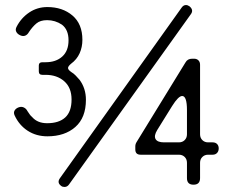

<svg xmlns="http://www.w3.org/2000/svg" viewBox="-20 -733 907 762"><path d="M223 5Q205 -8 218 -26L701 -703Q708 -713 718 -713Q725 -713 732 -708Q750 -693 737 -676L254 -1Q247 9 236 9Q228 9 223 5ZM168 -192Q124 -192 90 -214Q56 -236 38 -275Q33 -286 38 -294.5Q43 -303 54 -307Q65 -311 74.5 -306.5Q84 -302 89 -292Q93 -286 97.5 -279.5Q102 -273 108 -268Q129 -244 167 -244Q214 -244 239 -267Q264 -290 264 -338Q264 -385 235 -410.5Q206 -436 161 -436H148Q134 -436 134 -450V-473Q134 -486 148 -486H161Q202 -486 227 -508.5Q252 -531 252 -573Q252 -615 226 -635Q199 -653 167 -653Q140 -653 124.5 -640Q109 -627 95 -606Q89 -595 80 -591.5Q71 -588 60 -593Q49 -598 44.5 -607Q40 -616 46 -627Q64 -662 96 -683.5Q128 -705 168 -705Q228 -705 267.5 -671.5Q307 -638 307 -575Q307 -546 296 -521.5Q285 -497 262 -480Q250 -470 250 -463Q250 -456 263 -447Q273 -441 280.5 -433Q288 -425 296 -416Q321 -382 321 -337Q321 -266 279 -229Q237 -192 168 -192ZM722 -26V-87Q722 -101 713 -110Q704 -119 690 -119H538Q517 -119 517 -140V-152Q517 -161 522 -169L716 -485Q724 -500 743 -500H750Q761 -500 767.5 -493.5Q774 -487 774 -476V-200Q774 -186 783 -177Q792 -168 806 -168H824Q835 -168 841.5 -161.5Q848 -155 848 -144Q848 -133 841.5 -126Q835 -119 824 -119H806Q792 -119 783 -110Q774 -101 774 -87V-26Q774 0 748 0Q722 0 722 -26ZM631 -168H690Q704 -168 713 -177Q722 -186 722 -200V-296Q722 -352 703 -352Q688 -352 663 -312L604 -217Q590 -194 597.5 -181Q605 -168 631 -168Z"/></svg>

Font: Higure Gothic
Style: Regular
Weight: 400
Designer: Yoshimichi Ohira
Foundry: Positype
Version: Version 1.000